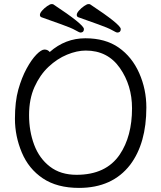

<svg xmlns="http://www.w3.org/2000/svg" viewBox="-20 -900 785 938"><path d="M223 -646Q299 -713 397 -713Q495 -713 560 -667.5Q625 -622 660 -543Q695 -464 695 -375Q695 -200 616 -95Q529 18 366 18Q259 18 189.5 -28.5Q120 -75 86.5 -155Q53 -235 53 -319.5Q53 -404 69.5 -462.5Q86 -521 110 -565Q134 -609 158 -633.5Q182 -658 197.5 -658Q213 -658 223 -646ZM354 -46Q498 -46 565 -145Q625 -234 625 -371Q625 -483 565.5 -568Q506 -653 399 -653Q356 -653 307.5 -633Q259 -613 217 -573.5Q175 -534 148.5 -475Q122 -416 122 -337.5Q122 -259 147 -192.5Q172 -126 224 -86Q276 -46 354 -46ZM570 -758Q570 -741 553 -741Q548 -741 528 -752.5Q508 -764 460 -781Q412 -798 362 -816Q355 -819 355 -827.5Q355 -836 366 -848.5Q377 -861 391 -870.5Q405 -880 411.5 -880Q418 -880 420 -879Q570 -780 570 -758ZM390 -758Q390 -741 373 -741Q368 -741 348 -752.5Q328 -764 280 -781Q232 -798 182 -816Q175 -819 175 -827.5Q175 -836 186 -848.5Q197 -861 211 -870.5Q225 -880 231.5 -880Q238 -880 240 -879Q390 -780 390 -758Z"/></svg>

Font: QiushuiShotai
Style: Regular
Weight: 600
Designer: Fontworks Inc.
Foundry: Fontworks Inc.
Version: Version 1.250